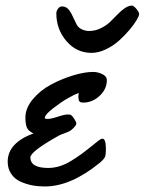

<svg xmlns="http://www.w3.org/2000/svg" viewBox="-20 -655 523 694"><path d="M366.2 -365.2Q366.2 -333 340.1 -308.6Q314 -284.2 280.8 -284.2Q270 -284.2 266.6 -289.3Q263.2 -294.4 263.2 -306.2Q263.2 -311 265.1 -318.8Q247.6 -313 225.1 -299.8Q204.6 -288.6 173.3 -264.6Q142.1 -240.7 142.1 -229Q142.1 -225.1 151.9 -225.1Q165 -225.1 189 -233.2Q212.9 -241.2 225.1 -241.2Q231.9 -241.2 234.9 -240.2Q241.2 -236.8 248.5 -225.3Q255.9 -213.9 255.9 -208Q255.9 -200.7 238.8 -186Q230.5 -179.2 214.4 -173.6Q198.2 -168 192.9 -165Q89.8 -107.4 89.8 -85.9Q89.8 -47.9 154.8 -47.9Q174.8 -47.9 196 -54.4Q217.3 -61 238.3 -74.2Q259.3 -87.4 274.2 -98.1Q289.1 -108.9 310.1 -126Q331.1 -143.1 338.9 -148.9Q346.2 -153.8 350.1 -153.8Q362.8 -153.8 362.8 -115.2Q362.8 -97.2 359.9 -88.9Q356 -79.1 339.8 -65.9Q235.4 19 142.1 19Q118.2 19 96.2 14.9Q74.2 10.7 53.5 1.2Q32.7 -8.3 20.3 -26.9Q7.8 -45.4 7.8 -70.8Q7.8 -138.2 101.1 -172.9Q82.5 -181.2 77.1 -194.1Q71.8 -207 71.8 -230Q71.8 -264.2 98.4 -296.1Q125 -328.1 163.6 -348.9Q202.1 -369.6 243.7 -382.3Q285.2 -395 316.9 -395Q333 -395 349.6 -387.2Q366.2 -379.4 366.2 -365.2ZM203.6 -631.8Q217.3 -631.8 226.1 -622.8Q234.9 -613.8 244.6 -592.3Q254.4 -570.8 257.8 -564.9Q263.7 -554.7 276.1 -548.8Q288.6 -543 301.8 -543Q323.7 -543 343.5 -552.5Q363.3 -562 377.4 -575.4Q391.6 -588.9 404.3 -602.3Q417 -615.7 430.7 -625.2Q444.3 -634.8 457 -634.8Q462.9 -634.8 472.9 -623Q482.9 -611.3 482.9 -603.5Q482.9 -597.7 473.6 -582Q464.4 -566.4 447.5 -546.4Q430.7 -526.4 409.9 -507.8Q389.2 -489.3 362.5 -476.6Q335.9 -463.9 311 -463.9Q256.3 -463.9 220 -506.6Q183.6 -549.3 183.6 -606.9Q183.6 -615.2 189.7 -623.5Q195.8 -631.8 203.6 -631.8Z"/></svg>

Font: Yellowtail
Style: Regular
Weight: 400
Designer: Astigmatic (AOETI)
Foundry: Astigmatic (AOETI)
Version: Version 1.000